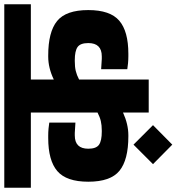

<svg xmlns="http://www.w3.org/2000/svg" viewBox="6 -730 824 896"><g transform="rotate(-90 418.0 -282.0)"><path d="M0 0ZM495 -550V-443Q549 -469 602 -469H607Q717 -469 768 -427.5Q819 -386 819 -282Q819 -180 769.5 -137.5Q720 -95 615 -95H603Q588 -95 571 -96.5Q554 -98 543 -100V-222Q588 -219 591 -219H603Q665 -219 665 -282Q665 -319 646.5 -332Q628 -345 585 -345H581Q554 -345 535 -340.5Q516 -336 495 -325V0H341V-120Q286 -95 235 -95H230Q120 -95 69 -136.5Q18 -178 18 -282Q18 -384 67.5 -426.5Q117 -469 222 -469H234Q249 -469 266 -467.5Q283 -466 294 -464V-342Q249 -345 246 -345H234Q172 -345 172 -282Q172 -245 190.5 -232Q209 -219 252 -219H256Q282 -219 301 -223.5Q320 -228 341 -239V-550H-10V-674H846V-550ZM100 20 191 -71 282 20 191 110Z"/></g></svg>

Font: Biryani Heavy
Style: Regular
Weight: 900
Designer: Dan Reynolds and Mathieu Réguer
Foundry: Dan Reynolds and Mathieu Réguer
Version: Version 1.003; ttfautohint (v1.1) -l 5 -r 5 -G 72 -x 0 -D la